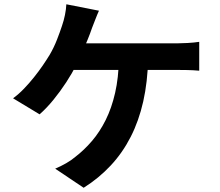

<svg xmlns="http://www.w3.org/2000/svg" viewBox="-20 -834 1040 909"><path d="M448.5 -783.3Q439.9 -764.4 431.1 -741.3Q422.3 -718.2 415.7 -701.7Q407.4 -677 394.7 -645.8Q382 -614.6 368.4 -583.5Q354.8 -552.5 341.3 -526.4Q321.6 -487.6 293.4 -444.2Q265.2 -400.9 232.9 -361.4Q200.6 -321.9 167.5 -292.7L41.9 -368.6Q68.9 -388.4 93.6 -414.2Q118.4 -439.9 140.9 -468.2Q163.5 -496.4 182.2 -523.7Q200.9 -551.1 215.3 -574.7Q235.5 -609.4 249.8 -646.3Q264.1 -683.2 273.4 -711.4Q282.1 -736.4 287.6 -763.5Q293.1 -790.7 294.1 -813.7ZM290.8 -628.8Q307.8 -628.8 341 -628.8Q374.2 -628.8 418 -628.8Q461.9 -628.8 510.4 -628.8Q558.8 -628.8 607.2 -628.8Q655.6 -628.8 698.4 -628.8Q741.2 -628.8 772.7 -628.8Q804.3 -628.8 819.1 -628.8Q838.7 -628.8 868.7 -630.5Q898.7 -632.2 923.2 -635.9V-499.3Q894.8 -501.9 865.5 -502.4Q836.1 -502.9 819.1 -502.9Q801.7 -502.9 762 -502.9Q722.2 -502.9 669 -502.9Q615.8 -502.9 557.4 -502.9Q499 -502.9 444.2 -502.9Q389.4 -502.9 346 -502.9Q302.6 -502.9 280 -502.9ZM681.4 -556.5Q678.9 -445.9 658.1 -353.5Q637.2 -261.1 598.7 -185.9Q560.3 -110.6 504.3 -50.6Q448.3 9.5 376.1 55L241.3 -35.5Q268.2 -46.8 293.2 -61.2Q318.3 -75.6 335.8 -90.7Q378.6 -123.5 415.4 -166.5Q452.2 -209.4 480.4 -265.9Q508.6 -322.5 525 -394.3Q541.5 -466.1 543 -556.8Z"/></svg>

Font: Noto Sans KR Thin
Style: Regular
Weight: 100
Designer: Ryoko NISHIZUKA 西塚涼子 (kana, bopomofo & ideographs); Paul D. Hunt (Latin, Greek & Cyrillic); Sandoll Communications 산돌커뮤니
Foundry: Adobe
Version: Version 2.004-H2;hotconv 1.0.118;makeotfexe 2.5.65603